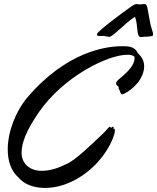

<svg xmlns="http://www.w3.org/2000/svg" viewBox="-20 -909 772 943"><path d="M86 -158C86 -207 108 -266 171 -358C292 -533 509 -640 605 -640C617 -640 628 -640 640 -631C641 -629 641 -626 641 -624C641 -575 572 -529 558 -514C553 -509 550 -504 550 -500C550 -495 553 -490 558 -487C562 -484 563 -482 563 -479C563 -478 562 -473 564 -471C568 -464 567 -467 570 -458C572 -451 575 -446 580 -446C582 -446 584 -446 586 -447C633 -468 688 -523 688 -584C688 -614 672 -634 656 -649C649 -666 634 -678 607 -681C601 -682 591 -682 578 -682C500 -682 306 -655 115 -431C57 -363 18 -262 18 -175C18 -119 34 -69 71 -37C97 -5 144 14 201 14C250 14 305 0 359 -31C494 -109 543 -238 544 -264V-269C544 -275 543 -277 541 -277C539 -277 537 -273 537 -273C537 -276 538 -278 538 -282C538 -285 537 -287 535 -287C532 -287 530 -282 526 -282C523 -282 522 -286 519 -286C518 -286 517 -286 516 -285C507 -277 503 -269 488 -255C425 -195 356 -128 312 -106C266 -83 226 -70 184 -70C125 -70 86 -107 86 -158ZM626 -878C587 -851 463 -759 457 -743C456 -742 456 -740 456 -739C456 -733 465 -732 473 -732C477 -732 482 -733 486 -733C488 -733 492 -732 494 -732C498 -731 512 -728 517 -728C534 -728 592 -794 643 -827C660 -781 648 -727 672 -727C681 -728 691 -729 702 -729C709 -729 730 -731 731 -735C732 -737 732 -739 732 -741C732 -752 723 -767 717 -800C701 -882 705 -876 697 -887C696 -889 686 -889 685 -889C683 -889 671 -887 669 -887C666 -887 652 -889 649 -889C643 -889 633 -882 626 -878Z"/></svg>

Font: Oregano
Style: Italic
Weight: 400
Italic angle: -12°
Designer: Astigmatic (AOETI)
Foundry: Astigmatic (AOETI)
Version: Version 1.000